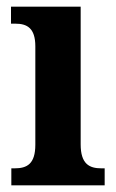

<svg xmlns="http://www.w3.org/2000/svg" viewBox="-20 -556 349 576"><path d="M14 0H294V-51H284C248 -51 222 -64 222 -123V-536H13V-485H26C61 -485 86 -472 86 -417V-122C86 -64 61 -51 24 -51H14Z"/></svg>

Font: Noto Serif Ethiopic Condensed
Style: Bold
Weight: 700
Width: 3
Designer: Monotype Design Team
Foundry: Monotype Imaging Inc.
Version: Version 2.102